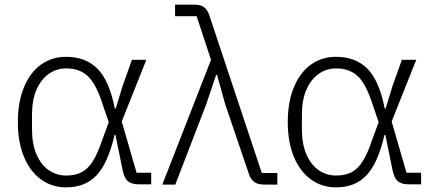

<svg xmlns="http://www.w3.org/2000/svg" viewBox="-20 -795 1876 828"><path d="M579 0Q547 0 531 -14Q515 -28 508 -65L478 -213H474Q446 -92 397 -39.5Q348 13 265 13Q204 13 157 -21Q110 -55 83.5 -118.5Q57 -182 57 -268Q57 -355 83.5 -419Q110 -483 157 -516.5Q204 -550 265 -550Q350 -550 401 -498Q452 -446 475 -327H479L509 -425L549 -537H611L505 -271L569 -50H632V0ZM422 -195 449 -268 422 -347Q394 -434 358.5 -467Q323 -500 265 -500Q224 -500 190.5 -476.5Q157 -453 137.5 -408.5Q118 -364 118 -301V-236Q118 -174 137.5 -129Q157 -84 190.5 -61Q224 -38 265 -38Q304 -38 331.5 -52Q359 -66 380.5 -100Q402 -134 422 -195Z M828 -725H735V-775H817Q845 -775 859.5 -764.5Q874 -754 882 -731L1109 -49H1176V1H1121Q1093 1 1077.5 -9.5Q1062 -20 1054 -43L951 -346L916 -472H912L870 -347L736 1H680L890 -537Z M1743 0Q1711 0 1695 -14Q1679 -28 1672 -65L1642 -213H1638Q1610 -92 1561 -39.5Q1512 13 1429 13Q1368 13 1321 -21Q1274 -55 1247.5 -118.5Q1221 -182 1221 -268Q1221 -355 1247.5 -419Q1274 -483 1321 -516.5Q1368 -550 1429 -550Q1514 -550 1565 -498Q1616 -446 1639 -327H1643L1673 -425L1713 -537H1775L1669 -271L1733 -50H1796V0ZM1586 -195 1613 -268 1586 -347Q1558 -434 1522.5 -467Q1487 -500 1429 -500Q1388 -500 1354.5 -476.5Q1321 -453 1301.5 -408.5Q1282 -364 1282 -301V-236Q1282 -174 1301.5 -129Q1321 -84 1354.5 -61Q1388 -38 1429 -38Q1468 -38 1495.5 -52Q1523 -66 1544.5 -100Q1566 -134 1586 -195Z"/></svg>

Font: IBM Plex Sans JP Light
Style: Regular
Weight: 300
Designer: Mike Abbink; Paul van der Laan; Pieter van Rosmalen; Wujin Sim; Yejin Wi; Jinhee Kim; Boomi Park; Yona Kim; Kichan Ma
Foundry: Sandoll Inc.
Version: Version 1.002